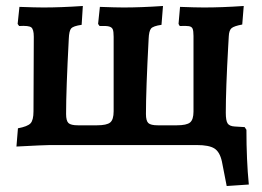

<svg xmlns="http://www.w3.org/2000/svg" viewBox="-20 -485 876 642"><path d="M812 132 738 137 722 55Q715 23 697 11.5Q679 0 638 0H147Q130 0 35 5L40 -56Q72 -62 82 -72.5Q92 -83 92 -113L93 -362Q93 -387 84.5 -393.5Q76 -400 44 -398L39 -405L45 -462Q99 -460 125 -460Q184 -460 257 -465L253 -402Q225 -398 218 -390Q211 -382 210 -355Q201 -186 201 -104Q201 -81 209 -73.5Q217 -66 241 -66H304Q337 -66 348.5 -75.5Q360 -85 360 -113V-362Q360 -380 357 -387Q354 -394 344.5 -396.5Q335 -399 313 -398L308 -405L314 -462Q368 -460 393 -460Q452 -460 525 -465L520 -402Q492 -398 485 -389.5Q478 -381 477 -355Q468 -184 468 -104Q468 -81 476 -73.5Q484 -66 508 -66H571Q604 -66 615.5 -75.5Q627 -85 627 -112V-365Q627 -382 624 -389Q621 -396 611.5 -397.5Q602 -399 581 -398L577 -405L582 -462Q634 -460 662 -460Q722 -460 795 -465L790 -403Q763 -398 754.5 -391Q746 -384 745 -364L743 -329Q735 -187 735 -108Q735 -82 741 -72.5Q747 -63 765 -62L798 -60L804 -51Q804 51 812 132Z"/></svg>

Font: Alegreya
Style: Bold
Weight: 700
Designer: Juan Pablo del Peral
Foundry: Huerta Tipografica
Version: Version 2.008; ttfautohint (v1.8)